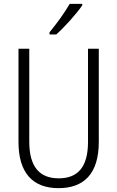

<svg xmlns="http://www.w3.org/2000/svg" viewBox="-20 -1033 609 997"><path d="M407 -1005V-1013H342C315 -966 277 -914 237 -865V-854H272C315 -892 377 -961 407 -1005ZM493 -296V-780H437V-296C437 -162 381 -107 285 -107C187 -107 132 -165 132 -297V-780H76V-296C76 -135 150 -56 284 -56C414 -56 493 -129 493 -296Z"/></svg>

Font: Noto Sans Malayalam UI Condensed Light
Style: Regular
Weight: 300
Width: 3
Designer: Jelle Bosma - Monotype Design Team
Foundry: Monotype Imaging Inc.
Version: Version 2.104